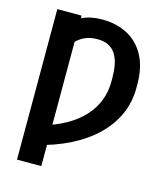

<svg xmlns="http://www.w3.org/2000/svg" viewBox="-134 -841 1003 1148"><g transform="rotate(15 368.0 -266.5)"><path d="M230 -727.5V204.1H79.6V-727.5ZM162.1 91.3V-31.2Q248 -54.2 312.3 -90.3Q376.5 -126.5 419.2 -173.3Q461.9 -220.2 482.9 -275.4Q503.9 -330.6 503.9 -390.1V-417.5Q503.9 -459 497.1 -494.9Q490.2 -530.8 474.1 -558.1Q458 -585.4 429.7 -600.8Q401.4 -616.2 358.9 -616.2Q312 -616.2 276.6 -598.9Q241.2 -581.5 218 -551Q194.8 -520.5 185.1 -481.4V-678.7Q210 -704.6 252.9 -720.9Q295.9 -737.3 357.4 -737.3Q445.8 -737.3 513.7 -700.9Q581.5 -664.6 619.9 -593Q658.2 -521.5 658.2 -415.5V-390.1Q657.7 -305.2 624.3 -230Q590.8 -154.8 526.6 -92.3Q462.4 -29.8 370.6 16.8Q278.8 63.5 162.1 91.3Z"/></g></svg>

Font: Inter 16pt
Style: Bold
Weight: 700
Version: Version 4.001;git-66647c0bb